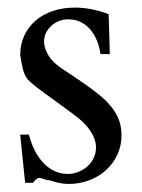

<svg xmlns="http://www.w3.org/2000/svg" viewBox="-20 -461 366 496"><path d="M293.9 -111.3Q293.9 -84.5 283.2 -61.5Q272.5 -38.6 254.2 -21.7Q235.8 -4.9 210.9 4.6Q186 14.2 157.2 14.2Q144.5 14.2 132.3 11.5Q120.1 8.8 108.9 4.9Q100.6 4.4 92.5 1.5Q84.5 -1.5 81.5 -1.5Q78.6 -1.5 74 1.7Q69.3 4.9 65.4 11.2H44.9L32.2 -113.3H54.7Q60.1 -91.8 69.3 -73.2Q78.6 -54.7 91.3 -41Q104 -27.3 120.1 -19.5Q136.2 -11.7 154.8 -11.7Q168.9 -11.7 182.1 -16.8Q195.3 -22 205.6 -31Q215.8 -40 221.9 -52.7Q228 -65.4 228 -80.6Q228 -95.2 220 -111.6Q211.9 -127.9 194.8 -145Q189 -150.9 177.7 -159.7Q166.5 -168.5 152.6 -178.5Q138.7 -188.5 123.8 -199.5Q108.9 -210.4 95 -220.5Q81.1 -230.5 69.8 -239.5Q58.6 -248.5 52.2 -254.9Q43 -266.1 38.8 -283.9Q34.7 -301.8 32.2 -318.4Q32.2 -346.2 42.7 -368.9Q53.2 -391.6 71.8 -407.7Q90.3 -423.8 116.5 -432.6Q142.6 -441.4 173.3 -441.4Q215.8 -441.4 260.7 -424.3L263.7 -321.3H239.7Q236.8 -341.3 229.7 -357.7Q222.7 -374 212.2 -386Q201.7 -397.9 187.5 -404.5Q173.3 -411.1 156.2 -411.1Q144.5 -411.1 133.3 -407Q122.1 -402.8 113.3 -395Q104.5 -387.2 99.1 -376.7Q93.8 -366.2 93.8 -353.5Q93.8 -339.4 102.5 -322.5Q111.3 -305.7 127 -293.5Q130.9 -289.6 147.5 -278.8Q164.1 -268.1 188 -251.5Q215.8 -232.9 236.1 -216.3Q256.3 -199.7 269 -183.3Q281.7 -167 287.8 -149.4Q293.9 -131.8 293.9 -111.3Z"/></svg>

Font: HM XNiloofar
Style: Regular
Weight: 400
Designer: Hossein Movahhedian
Version: Version 2.8, 2015